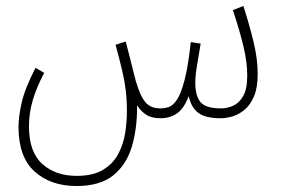

<svg xmlns="http://www.w3.org/2000/svg" viewBox="-20 -391 950 643"><path d="M236 232Q150 232 96 183.5Q42 135 42 34Q42 0 52.5 -47Q63 -94 99 -164L128 -147Q103 -100 90 -56.5Q77 -13 77 32Q77 118 121.5 158Q166 198 237 198Q291 198 324.5 178Q358 158 375.5 125.5Q393 93 399 55.5Q405 18 405 -18Q405 -57 401 -89.5Q397 -122 388.5 -157.5Q380 -193 367 -241L401 -252Q411 -214 416.5 -192Q422 -170 426 -154Q430 -138 435 -119Q450 -68 467.5 -48Q485 -28 517 -28Q531 -28 545 -32.5Q559 -37 572.5 -57Q586 -77 598 -122.5Q610 -168 619 -250L652 -245Q648 -218 641 -179Q634 -140 634 -114Q634 -71 651 -49.5Q668 -28 721 -28Q741 -28 761 -37Q781 -46 794.5 -69.5Q808 -93 808 -138Q808 -180 796.5 -230.5Q785 -281 760 -357L795 -371Q815 -309 829 -251.5Q843 -194 843 -143Q843 -97 830.5 -68Q818 -39 798.5 -23Q779 -7 758 -1Q737 5 720 5Q667 5 643.5 -13.5Q620 -32 612 -69Q596 -27 572.5 -11Q549 5 517 5Q487 5 468.5 -7.5Q450 -20 439 -39Q440 37 422 98.5Q404 160 359.5 196Q315 232 236 232Z"/></svg>

Font: Noto Sans Arabic UI XCn XLt
Style: Regular
Weight: 200
Width: 2
Designer: Monotype Design Team, Nadine Chahine and Nizar Qandah
Foundry: Monotype Imaging Inc.
Version: Version 2.010; ttfautohint (v1.8.4.7-5d5b)